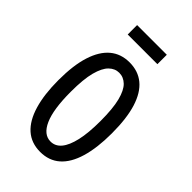

<svg xmlns="http://www.w3.org/2000/svg" viewBox="-212 -751 837 837"><g transform="rotate(45 206.5 -333.0)"><path d="M207 12Q152 12 115.5 -20.5Q79 -53 60.5 -115.5Q42 -178 42 -266Q42 -358 61.5 -418.5Q81 -479 117.5 -509.5Q154 -540 207 -540Q260 -540 296.5 -510Q333 -480 352 -419.5Q371 -359 371 -266Q371 -177 352.5 -114.5Q334 -52 297.5 -20Q261 12 207 12ZM207 -52Q236 -52 256 -76Q276 -100 287 -148Q298 -196 298 -269Q298 -346 286.5 -391Q275 -436 254.5 -456Q234 -476 207 -476Q181 -476 160.5 -456Q140 -436 128 -391Q116 -346 116 -268Q116 -160 140 -106Q164 -52 207 -52ZM115 -620V-678H298V-620Z"/></g></svg>

Font: Bricolage Grotesque 24pt Condensed Light
Style: Regular
Weight: 300
Width: 3
Designer: Mathieu Triay
Foundry: Atelier Triay
Version: Version 1.001;gftools[0.9.33.dev8+g029e19f]